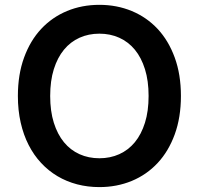

<svg xmlns="http://www.w3.org/2000/svg" viewBox="-20 -757 815 787"><path d="M721.6 -363.6Q721.6 -275.6 696.2 -206.1Q670.8 -136.7 626.1 -88.8Q581.3 -40.8 520.1 -15.4Q458.8 9.9 387.4 9.9Q339.8 9.9 296.3 -1.4Q252.8 -12.8 215.7 -34.8Q178.6 -56.8 148.6 -89Q118.6 -121.1 97.5 -162.5Q76.3 -203.8 64.8 -254.4Q53.3 -305 53.3 -363.6Q53.3 -451.7 78.7 -521.1Q104 -590.6 148.8 -638.5Q193.5 -686.4 254.6 -711.8Q315.7 -737.2 387.4 -737.2Q458.8 -737.2 520.1 -711.8Q581.3 -686.4 626.1 -638.5Q670.8 -590.6 696.2 -521.1Q721.6 -451.7 721.6 -363.6ZM589.1 -363.6Q589.1 -425.8 574.2 -473.4Q559.3 -521 532.7 -553.3Q506 -585.6 468.9 -602.3Q431.8 -619 387.4 -619Q343 -619 305.9 -602.3Q268.8 -585.6 242.2 -553.3Q215.6 -521 200.6 -473.4Q185.7 -425.8 185.7 -363.6Q185.7 -301.5 200.6 -253.9Q215.6 -206.3 242.2 -174Q268.8 -141.7 305.9 -125Q343 -108.3 387.4 -108.3Q431.8 -108.3 468.9 -125Q506 -141.7 532.7 -174Q559.3 -206.3 574.2 -253.9Q589.1 -301.5 589.1 -363.6Z"/></svg>

Font: Interop SemBd
Style: Regular
Weight: 600
Designer: Rasmus Andersson, Google, Jang Haemin
Foundry: jhaemin
Version: Version 1.008